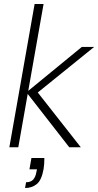

<svg xmlns="http://www.w3.org/2000/svg" viewBox="-20 -740 493 965"><path d="M328 0 113 -276 391 -504H453L150 -259L155 -294L386 0ZM27 0 154 -720H199L72 0ZM106 205 111 176Q135 176 147 162.5Q159 149 163 124L166 111H128L138 54H203Q203 69 202 83.5Q201 98 199 110Q189 166 164.5 185.5Q140 205 106 205Z"/></svg>

Font: DM Sans ExtraLight
Style: Italic
Weight: 250
Italic angle: -10°
Designer: Colophon Foundry, Jonny Pinhorn
Foundry: Colophon Foundry
Version: Version 4.004;gftools[0.9.30]